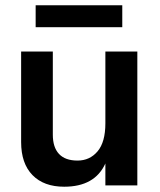

<svg xmlns="http://www.w3.org/2000/svg" viewBox="-20 -702 605 727"><path d="M443 -599H115V-682H443ZM500 0H379V-83Q339 5 223 5Q146 5 103 -39Q60 -83 60 -164V-507H180V-192Q180 -144 203.5 -119Q227 -94 273.5 -94Q320 -94 349.5 -129Q379 -164 379 -235V-507H500Z"/></svg>

Font: Hind Kochi SemiBold
Style: Regular
Weight: 600
Designer: Dhruvi Tolia
Foundry: Indian Type Foundry
Version: Version 0.702;PS 1.0;hotconv 1.0.81;makeotf.lib2.5.63406